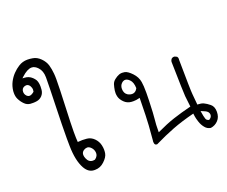

<svg xmlns="http://www.w3.org/2000/svg" viewBox="-138 -707 1252 1060"><g transform="rotate(-20 488.5 -177.5)"><path d="M254.4 171.4Q284.7 171.4 308.1 149.4Q333.5 126 336.9 104Q338.4 94.7 338.4 83Q338.4 71.3 335 56.6Q329.6 32.7 311.5 14.6Q293.5 -3.4 269.5 -5.9Q255.9 -7.3 243.7 -7.3Q231.4 -7.3 216.3 -5.9Q214.4 -24.4 214.4 -65.9Q214.4 -107.4 219 -214.8Q223.6 -322.3 223.6 -371.6Q223.6 -392.6 222.2 -405.3Q219.7 -433.6 212.9 -457Q205.6 -481 185.3 -501.2Q165 -521.5 140.6 -525.4Q124 -528.3 109.9 -528.3Q81.1 -528.3 57.6 -513.2Q38.6 -501.5 21.2 -483.4Q3.9 -465.3 -7.8 -442.4Q-19.5 -419.4 -22.5 -391.6Q-22.9 -385.3 -22.9 -379.9Q-22.9 -359.9 -15.6 -344.7Q-5.4 -323.7 9.8 -309.1Q23.4 -295.4 42.5 -293.5Q49.8 -293 59.6 -293Q69.3 -293 81.1 -294.9Q99.1 -297.9 112.1 -311.5Q125 -325.2 127 -345.2Q127.9 -353.5 127.9 -363.8Q127.9 -374 126.2 -384Q124.5 -394 120.1 -402.8Q114.7 -412.1 105 -421.4Q86.4 -439 60.1 -439.9L49.3 -440.4L57.1 -447.8Q91.3 -479.5 116.7 -479.5Q135.7 -479.5 152.8 -460.9Q172.9 -439.5 173.3 -402.8Q173.3 -399.4 173.3 -395Q173.3 -353.5 169.7 -234.9Q166 -116.2 166 -44.4Q166 -20.5 166.5 -0.5Q168 86.4 194.8 134.3Q215.8 171.4 249.5 171.4H250Q252 171.4 254.4 171.4ZM260.7 119.6Q235.8 119.6 225.1 92.8Q220.2 81.1 220.2 71.8Q220.2 55.7 233.9 46.9Q244.1 40.5 254.4 40.5Q265.1 40.5 275.9 51.3Q289.1 64.5 290.5 83Q290.5 85 290.5 86.4Q290.5 87.9 290.3 90.3Q290 92.8 289.3 95.7Q288.6 98.6 287.1 101.6Q282.7 110.8 272 118.2Q265.6 119.6 260.7 119.6ZM53.7 -336.4Q46.4 -336.4 40.5 -341.3L37.6 -343.8Q27.3 -354.5 27.3 -368.7Q27.3 -389.6 46.4 -396Q51.3 -397.5 55.2 -397.5Q67.9 -397.5 76.2 -384.8Q83 -373.5 83 -361.8Q83 -356.4 81.5 -350.1Q65.4 -336.4 53.7 -336.4Z M943.4 32.2Q928.7 25.9 911.1 25.9H907.2Q903.8 -18.1 901.4 -38.1Q898.9 -58.1 897 -240.2V-240.7Q897.5 -243.7 897.5 -246.6Q897.5 -254.4 892.6 -260.3L880.4 -266.1Q877.9 -266.6 876 -266.6Q866.7 -266.6 859.9 -259.8Q855 -252.9 854 -245.1Q857.9 -59.1 859.9 -41Q861.8 -22.9 867.2 22.9Q808.1 37.6 761.2 53Q714.4 68.4 654.8 96.7V89.8Q654.8 50.3 658.2 22.5Q661.6 -5.4 664.1 -85.4Q665 -110.8 665 -130.9Q665 -175.3 661.1 -196.3Q656.2 -226.6 632.6 -251.5Q608.9 -276.4 591.3 -279.8Q584.5 -281.2 576.2 -281.2Q567.9 -281.2 559.1 -278.3Q543.9 -272.5 530.8 -261.7Q517.6 -251.5 512.9 -236.6Q508.3 -221.7 505.4 -203.1Q504.4 -196.3 504.4 -187.3Q504.4 -178.2 507.3 -166.5Q511.7 -148.9 528.8 -131.8Q545.9 -114.7 569.8 -112.8Q575.7 -112.3 582 -112.3Q599.6 -112.3 615.2 -116.7L620.6 -118.2Q618.7 4.9 615.7 42L608.9 126.5Q607.9 131.8 607.9 134.8Q607.9 137.7 608.4 140.6Q609.4 155.8 622.1 155.8Q623.5 155.8 624.5 155.8Q684.1 126.5 739.7 105Q795.4 83.5 869.1 64.9Q871.6 85.9 874.5 96.9Q877.4 107.9 879.9 115.2Q886.7 136.7 900.4 153.3Q913.1 169.4 933.6 172.4Q960 168.5 977.5 149.4Q995.1 130.9 995.1 99.9Q995.1 68.8 976.8 54Q958.5 39.1 943.4 32.2ZM956.5 102.5Q956.5 118.2 940.4 127L939 127.9Q933.1 126 930.7 124.3Q928.2 122.6 926.3 121.1Q922.9 117.7 921.4 112.3Q917.5 102.5 911.6 65.4L918.5 68.4Q940.4 76.2 948.7 84.5L951.2 87.4Q956.5 94.7 956.5 102.5ZM564 -159.7Q545.4 -171.4 545.4 -197.8Q545.4 -216.8 557.6 -229Q564 -235.8 573.2 -238.3Q576.2 -238.8 579.1 -238.8Q591.3 -238.8 604.5 -225.6Q620.6 -210 621.6 -174.8Q617.2 -166.5 612.8 -162.1Q603 -152.3 589.6 -152.3Q576.2 -152.3 564 -159.7Z"/></g></svg>

Font: Bakudai
Style: Light
Weight: 300
Version: Version 1.48